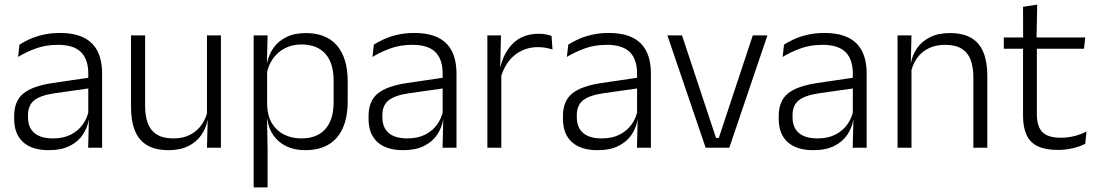

<svg xmlns="http://www.w3.org/2000/svg" viewBox="-20 -641 4762 833"><path d="M362.5 0 365.5 -121.5 363 -131V-288.5V-321Q363 -384 331.2 -415.2Q299.5 -446.5 231.5 -446.5Q178.5 -446.5 135 -430.5Q91.5 -414.5 58.5 -394L64.5 -447.5Q82.5 -459 108 -470.8Q133.5 -482.5 166.8 -490.2Q200 -498 240 -498Q289 -498 323.8 -486Q358.5 -474 380.5 -451Q402.5 -428 412.8 -395.5Q423 -363 423 -322.5V0ZM191.5 10.5Q119 10.5 80.2 -24.5Q41.5 -59.5 41.5 -125V-138Q41.5 -202.5 81.2 -235.2Q121 -268 210 -281L373 -305L376 -259L217.5 -236.5Q155.5 -227.5 128.5 -205.8Q101.5 -184 101.5 -141.5V-132.5Q101.5 -87.5 129 -64Q156.5 -40.5 209.5 -40.5Q255 -40.5 287.2 -57Q319.5 -73.5 339.2 -101.2Q359 -129 365.5 -163.5L377.5 -120.5H365Q359 -86 338.8 -56Q318.5 -26 282.2 -7.8Q246 10.5 191.5 10.5Z M609.5 -487.5V-181.5Q609.5 -138.5 621.2 -106.8Q633 -75 660 -57.8Q687 -40.5 732.5 -40.5Q775 -40.5 805.8 -56.8Q836.5 -73 855.8 -101.2Q875 -129.5 881.5 -164.5L894 -120H880.5Q874 -84.5 853.2 -54.8Q832.5 -25 797.2 -7.2Q762 10.5 711.5 10.5Q653 10.5 617.2 -11.5Q581.5 -33.5 565 -75Q548.5 -116.5 548.5 -175.5V-487.5ZM938.5 -487.5V0H878L881 -120.5L878 -123.5V-487.5Z M1304 10.5Q1257.5 10.5 1222.2 -6.5Q1187 -23.5 1165.8 -54.2Q1144.5 -85 1139.5 -126.5H1119.5L1139 -183Q1141 -136 1161 -104.2Q1181 -72.5 1214 -56.5Q1247 -40.5 1287.5 -40.5Q1355 -40.5 1391.2 -80.8Q1427.5 -121 1427.5 -198V-291Q1427.5 -367.5 1391.5 -407.8Q1355.5 -448 1287 -448Q1247.5 -448 1216.2 -431.8Q1185 -415.5 1164.8 -387.2Q1144.5 -359 1137.5 -322L1121 -366.5H1138.5Q1145.5 -403 1166 -432.5Q1186.5 -462 1221.8 -479.8Q1257 -497.5 1307 -497.5Q1395.5 -497.5 1442 -443.5Q1488.5 -389.5 1488.5 -286.5V-202Q1488.5 -98.5 1441.5 -44Q1394.5 10.5 1304 10.5ZM1080.5 172V-487.5H1141L1138 -366L1139 -346V-139.5L1138.5 -125.5L1141 9V172Z M1900 0 1903 -121.5 1900.5 -131V-288.5V-321Q1900.5 -384 1868.8 -415.2Q1837 -446.5 1769 -446.5Q1716 -446.5 1672.5 -430.5Q1629 -414.5 1596 -394L1602 -447.5Q1620 -459 1645.5 -470.8Q1671 -482.5 1704.2 -490.2Q1737.5 -498 1777.5 -498Q1826.5 -498 1861.2 -486Q1896 -474 1918 -451Q1940 -428 1950.2 -395.5Q1960.5 -363 1960.5 -322.5V0ZM1729 10.5Q1656.5 10.5 1617.8 -24.5Q1579 -59.5 1579 -125V-138Q1579 -202.5 1618.8 -235.2Q1658.5 -268 1747.5 -281L1910.5 -305L1913.5 -259L1755 -236.5Q1693 -227.5 1666 -205.8Q1639 -184 1639 -141.5V-132.5Q1639 -87.5 1666.5 -64Q1694 -40.5 1747 -40.5Q1792.5 -40.5 1824.8 -57Q1857 -73.5 1876.8 -101.2Q1896.5 -129 1903 -163.5L1915 -120.5H1902.5Q1896.5 -86 1876.2 -56Q1856 -26 1819.8 -7.8Q1783.5 10.5 1729 10.5Z M2151.5 -301.5 2136 -348 2151 -350Q2167 -417 2209 -455.8Q2251 -494.5 2317.5 -494.5Q2335 -494.5 2349 -491.8Q2363 -489 2373 -485L2377 -426Q2364.5 -430.5 2348.5 -433.5Q2332.5 -436.5 2313.5 -436.5Q2256.5 -436.5 2213.5 -402.2Q2170.5 -368 2151.5 -301.5ZM2094.5 0V-487.5H2153.5L2150 -341L2155 -336V0Z M2743.5 0 2746.5 -121.5 2744 -131V-288.5V-321Q2744 -384 2712.2 -415.2Q2680.5 -446.5 2612.5 -446.5Q2559.5 -446.5 2516 -430.5Q2472.5 -414.5 2439.5 -394L2445.5 -447.5Q2463.5 -459 2489 -470.8Q2514.5 -482.5 2547.8 -490.2Q2581 -498 2621 -498Q2670 -498 2704.8 -486Q2739.5 -474 2761.5 -451Q2783.5 -428 2793.8 -395.5Q2804 -363 2804 -322.5V0ZM2572.5 10.5Q2500 10.5 2461.2 -24.5Q2422.5 -59.5 2422.5 -125V-138Q2422.5 -202.5 2462.2 -235.2Q2502 -268 2591 -281L2754 -305L2757 -259L2598.5 -236.5Q2536.5 -227.5 2509.5 -205.8Q2482.5 -184 2482.5 -141.5V-132.5Q2482.5 -87.5 2510 -64Q2537.5 -40.5 2590.5 -40.5Q2636 -40.5 2668.2 -57Q2700.5 -73.5 2720.2 -101.2Q2740 -129 2746.5 -163.5L2758.5 -120.5H2746Q2740 -86 2719.8 -56Q2699.5 -26 2663.2 -7.8Q2627 10.5 2572.5 10.5Z M3098.5 -42.5 3246 -487.5H3309.5L3144 0H3041.5L2875.5 -487.5H2939L3086.5 -42.5Z M3679.5 0 3682.5 -121.5 3680 -131V-288.5V-321Q3680 -384 3648.2 -415.2Q3616.5 -446.5 3548.5 -446.5Q3495.5 -446.5 3452 -430.5Q3408.5 -414.5 3375.5 -394L3381.5 -447.5Q3399.5 -459 3425 -470.8Q3450.5 -482.5 3483.8 -490.2Q3517 -498 3557 -498Q3606 -498 3640.8 -486Q3675.5 -474 3697.5 -451Q3719.5 -428 3729.8 -395.5Q3740 -363 3740 -322.5V0ZM3508.5 10.5Q3436 10.5 3397.2 -24.5Q3358.5 -59.5 3358.5 -125V-138Q3358.5 -202.5 3398.2 -235.2Q3438 -268 3527 -281L3690 -305L3693 -259L3534.5 -236.5Q3472.5 -227.5 3445.5 -205.8Q3418.5 -184 3418.5 -141.5V-132.5Q3418.5 -87.5 3446 -64Q3473.5 -40.5 3526.5 -40.5Q3572 -40.5 3604.2 -57Q3636.5 -73.5 3656.2 -101.2Q3676 -129 3682.5 -163.5L3694.5 -120.5H3682Q3676 -86 3655.8 -56Q3635.5 -26 3599.2 -7.8Q3563 10.5 3508.5 10.5Z M4203 0V-306Q4203 -349.5 4191.2 -381Q4179.5 -412.5 4152.5 -429.5Q4125.5 -446.5 4080 -446.5Q4038 -446.5 4007 -430.5Q3976 -414.5 3957 -386.5Q3938 -358.5 3931 -322.5L3918.5 -367.5H3932Q3938.5 -403.5 3959.2 -432.8Q3980 -462 4015.2 -479.8Q4050.5 -497.5 4101 -497.5Q4160 -497.5 4195.5 -475.5Q4231 -453.5 4247.2 -412.2Q4263.5 -371 4263.5 -312V0ZM3874 0V-487.5H3934.5L3931.5 -367L3934.5 -364V0Z M4569 9.5Q4515.5 9.5 4482.2 -6.5Q4449 -22.5 4433.8 -55.5Q4418.5 -88.5 4418.5 -137.5V-455.5H4478.5V-144.5Q4478.5 -93 4502.2 -68.2Q4526 -43.5 4582.5 -43.5Q4612.5 -43.5 4640.8 -50.5Q4669 -57.5 4694 -70.5L4688.5 -17.5Q4665 -5 4633.5 2.2Q4602 9.5 4569 9.5ZM4335 -429.5V-478.5H4688.5L4683 -429.5ZM4419 -471.5 4418.5 -611.5 4480 -621 4477 -471.5Z"/></svg>

Font: Anek Gujarati Medium Light
Style: Regular
Weight: 300
Version: Version 1.003